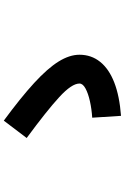

<svg xmlns="http://www.w3.org/2000/svg" viewBox="162 -868 675 1040"><g transform="rotate(-90 500.0 -348.5)"><path d="M392 -31 382 -187Q429 -190 471.5 -199.5Q514 -209 540.5 -223.5Q567 -238 567 -256Q567 -298 493.5 -365.5Q420 -433 272 -542L366 -666Q491 -574 570 -501.5Q649 -429 686 -369.5Q723 -310 723 -256Q723 -192 684.5 -144Q646 -96 572.5 -67.5Q499 -39 392 -31Z"/></g></svg>

Font: Murecho Thin Black
Style: Regular
Weight: 900
Version: Version 1.010